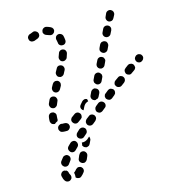

<svg xmlns="http://www.w3.org/2000/svg" viewBox="-124 -671 966 1068"><g transform="rotate(-15 359.0 -136.5)"><path d="M142 234Q140 234 138 234Q134 233 130 231Q129 231 128 231Q127 231 126 232Q117 233 112 241Q106 248 108 258Q111 275 119 286Q125 294 134 295Q143 297 151 291Q155 288 157 285Q159 281 160 276Q160 272 159 267Q158 263 156 260Q153 257 152 250Q151 245 149 241Q146 237 142 234ZM181 284Q181 284 181 284Q181 284 182 284Q187 291 197 292Q206 294 213 288Q223 280 231 269Q237 262 236 253Q235 244 228 238Q224 235 220 234Q216 233 211 233Q207 233 203 236Q199 238 196 241Q191 248 185 253Q184 254 182 255Q181 257 180 258Q181 260 181 261Q183 270 182 280Q182 282 181 284ZM225 204Q229 212 237 216Q246 220 254 217Q263 213 267 205Q272 194 274 189L275 186Q279 178 276 169Q273 161 265 156Q261 155 256 154Q252 154 248 155Q243 157 240 160Q237 163 235 167L233 170Q231 175 226 187Q222 195 225 204ZM173 155Q166 149 157 151Q147 152 142 159Q134 169 128 177Q123 185 125 194Q127 203 135 209Q143 214 152 212Q161 210 166 202Q171 195 177 187Q183 179 182 170Q181 161 173 155ZM236 92Q230 85 220 85Q211 85 204 91Q196 99 189 106Q182 113 182 122Q183 131 189 138Q196 145 205 145Q214 145 221 138Q228 131 235 124Q242 117 242 108Q242 99 236 92ZM263 122Q263 122 263 123Q265 127 268 130Q271 134 275 135Q279 137 283 138Q288 138 292 136Q296 135 300 132Q303 129 305 125L314 106Q316 102 316 98Q316 93 315 89Q314 88 314 87Q313 86 313 84L300 96Q293 101 285 104Q276 107 267 106Q266 106 265 106Q265 107 265 108Q265 115 263 121Q263 121 263 122ZM303 33Q300 30 296 28Q292 26 288 26Q283 25 279 27Q275 28 271 31L256 45Q249 51 248 60Q247 69 253 76Q259 83 269 84Q278 85 285 79L301 65Q308 59 308 50Q309 40 303 33ZM377 -6Q378 -11 376 -15Q375 -19 372 -23Q366 -30 357 -31Q348 -32 341 -26L324 -13Q321 -10 319 -6Q317 -2 316 2Q316 6 317 11Q318 15 321 19Q327 26 336 27Q345 28 353 22L369 9Q372 6 374 2Q377 -2 377 -6ZM219 13Q225 6 224 -3Q223 -8 221 -12Q219 -16 215 -18Q211 -21 207 -22Q203 -23 198 -23Q195 -23 192 -23Q189 -23 187 -23Q178 -26 170 -21Q162 -17 159 -8Q158 -4 158 1Q159 5 161 9Q163 13 166 16Q170 19 174 20Q183 22 192 22Q198 22 204 22Q213 21 219 13ZM302 -37Q303 -41 302 -45Q301 -50 298 -53Q292 -61 283 -62Q274 -63 266 -57Q258 -51 251 -46Q247 -44 245 -40Q242 -36 241 -32Q240 -27 241 -23Q242 -18 245 -15Q250 -7 259 -5Q268 -3 276 -9Q285 -15 294 -22Q297 -25 300 -28Q302 -32 302 -37ZM442 -78Q439 -82 435 -84Q431 -86 427 -87Q422 -87 418 -86Q414 -85 410 -82L394 -69Q387 -63 386 -54Q385 -45 390 -37Q393 -34 397 -32Q401 -29 405 -29Q410 -28 414 -30Q418 -31 422 -34L438 -47Q446 -52 447 -62Q448 -71 442 -78ZM130 -39Q127 -42 125 -47Q123 -51 123 -55V-56Q123 -67 125 -79Q126 -88 133 -94Q141 -100 150 -98Q154 -98 158 -96Q162 -93 165 -90Q168 -86 169 -82Q170 -78 169 -73Q168 -65 168 -56Q168 -52 168 -50Q167 -47 165 -44Q162 -43 159 -41Q153 -38 148 -33Q148 -33 147 -33Q147 -33 146 -33Q142 -33 137 -35Q133 -36 130 -39ZM356 -106Q358 -107 359 -107Q359 -109 358 -111Q357 -115 356 -120Q349 -124 341 -123Q334 -121 328 -116Q322 -108 315 -101Q312 -98 310 -94Q308 -90 308 -85Q308 -81 310 -76Q312 -72 315 -69Q316 -68 318 -67Q320 -66 321 -65L330 -83Q334 -91 340 -97Q347 -103 356 -106ZM516 -117Q517 -121 516 -126Q514 -130 512 -134Q509 -137 505 -139Q501 -141 497 -142Q492 -143 488 -141Q484 -140 480 -137L464 -124Q460 -122 458 -118Q456 -114 455 -109Q455 -105 456 -101Q457 -96 460 -93Q466 -86 475 -84Q484 -83 492 -89L508 -102Q511 -105 514 -109Q516 -113 516 -117ZM380 -135 389 -154Q391 -158 395 -161Q398 -164 402 -165Q406 -167 411 -167Q415 -166 419 -164Q428 -160 431 -152Q434 -143 430 -134L421 -116Q420 -114 418 -112Q417 -110 415 -108Q413 -108 411 -107Q406 -106 401 -103Q399 -103 396 -103Q393 -104 391 -105Q382 -109 379 -118Q376 -127 380 -135ZM157 -121Q166 -117 174 -121Q183 -125 186 -133Q190 -142 194 -152Q198 -160 194 -169Q191 -178 183 -181Q174 -185 165 -182Q157 -179 153 -170Q148 -160 144 -150Q141 -141 145 -133Q148 -124 157 -121ZM587 -170Q588 -174 587 -179Q586 -183 583 -187Q578 -194 568 -196Q559 -197 552 -191L535 -179Q531 -176 529 -173Q527 -169 526 -164Q525 -160 526 -156Q528 -151 530 -148Q536 -140 545 -139Q554 -137 562 -143L578 -155Q582 -158 584 -162Q587 -166 587 -170ZM418 -198Q420 -194 423 -191Q426 -187 430 -185Q438 -181 447 -184Q456 -187 460 -196L469 -215Q471 -219 471 -223Q471 -228 470 -232Q468 -236 465 -239Q462 -243 458 -245Q450 -249 441 -246Q432 -243 428 -234L419 -215Q417 -211 417 -207Q417 -202 418 -198ZM660 -221Q660 -226 659 -230Q658 -234 656 -238Q650 -246 641 -247Q632 -249 624 -244L608 -232Q604 -229 601 -225Q599 -221 598 -217Q598 -213 599 -208Q599 -204 602 -200Q607 -193 617 -191Q626 -189 633 -195L650 -207Q654 -209 656 -213Q659 -217 660 -221ZM193 -202Q201 -198 210 -200Q219 -203 224 -211L234 -229Q236 -233 236 -238Q237 -242 236 -246Q234 -251 232 -254Q229 -258 225 -260Q221 -262 217 -262Q212 -263 208 -262Q204 -260 200 -258Q197 -255 194 -251L184 -233Q180 -224 183 -215Q185 -207 193 -202ZM713 -278Q711 -282 707 -284Q703 -286 699 -287Q694 -288 690 -287Q686 -286 682 -284L681 -283Q673 -277 671 -268Q670 -259 675 -251Q678 -248 681 -245Q685 -243 689 -242Q694 -241 698 -242Q703 -243 706 -246L708 -247Q715 -252 717 -261Q719 -270 713 -278ZM468 -266Q477 -262 485 -265Q494 -268 498 -276L507 -295Q509 -299 510 -303Q510 -308 508 -312Q507 -316 504 -320Q501 -323 497 -325Q488 -329 480 -326Q471 -323 467 -314L458 -296Q454 -287 457 -278Q460 -270 468 -266ZM236 -280Q240 -278 245 -277Q249 -277 254 -278Q258 -280 261 -282Q265 -285 267 -289Q272 -299 277 -308Q281 -316 278 -325Q275 -334 267 -338Q259 -342 250 -340Q241 -337 237 -328Q232 -320 227 -310Q223 -302 226 -293Q228 -284 236 -280ZM507 -346Q515 -342 524 -345Q533 -348 537 -356L546 -375Q548 -379 548 -384Q548 -388 547 -392Q545 -396 543 -400Q540 -403 535 -405Q531 -407 527 -407Q523 -407 518 -406Q514 -405 511 -402Q507 -399 505 -395L496 -376Q492 -367 495 -359Q499 -350 507 -346ZM277 -359Q286 -356 294 -360Q303 -364 306 -372Q310 -383 313 -393Q316 -402 312 -410Q308 -419 299 -421Q290 -424 282 -420Q273 -415 271 -407Q268 -398 264 -388Q261 -379 265 -371Q268 -362 277 -359ZM546 -426Q550 -424 554 -424Q559 -424 563 -425Q567 -427 570 -429Q574 -432 576 -437L585 -455Q589 -464 586 -472Q583 -481 574 -485Q570 -487 566 -487Q561 -488 557 -486Q553 -485 549 -482Q546 -479 544 -475L535 -456Q531 -448 534 -439Q537 -430 546 -426ZM304 -445Q313 -445 319 -452Q325 -459 324 -469Q323 -482 320 -494Q317 -503 309 -507Q300 -512 291 -509Q282 -506 278 -498Q274 -489 277 -481Q279 -473 280 -465Q280 -456 287 -450Q294 -444 304 -445ZM623 -534Q625 -538 625 -543Q625 -547 624 -551Q622 -555 619 -559Q616 -562 612 -564Q604 -568 595 -565Q586 -562 582 -554L574 -536Q570 -528 573 -519Q576 -510 584 -506Q588 -504 593 -504Q597 -504 601 -505Q606 -507 609 -510Q612 -513 614 -517L622 -532Q622 -532 622 -532Q622 -533 622 -533ZM176 -516Q169 -514 163 -511Q160 -510 158 -509Q154 -508 149 -508Q145 -508 141 -509Q137 -511 133 -514Q130 -517 129 -521Q125 -530 128 -539Q132 -547 140 -551Q143 -552 147 -553Q154 -556 162 -559Q170 -562 179 -557Q187 -553 190 -545Q190 -544 190 -543Q191 -543 191 -542Q191 -540 191 -538Q191 -538 191 -538Q191 -535 191 -532Q190 -530 189 -527Q187 -523 183 -520Q180 -517 176 -516ZM223 -527Q219 -529 217 -533Q214 -537 213 -541Q213 -546 214 -550Q216 -559 224 -564Q232 -569 241 -567Q253 -564 265 -558Q269 -556 272 -553Q275 -549 277 -545Q278 -541 278 -536Q277 -532 275 -528Q275 -527 274 -526Q274 -526 273 -525Q272 -524 270 -522Q267 -520 265 -518Q260 -516 255 -516Q250 -516 245 -518Q238 -521 231 -523Q226 -524 223 -527Z"/></g></svg>

Font: FRB American Cursive Guidelines Arrows Dashed Extrabold
Style: Bold Italic
Weight: 800
Italic angle: -25°
Version: Version 2.0;Modular Font Editor K font №1